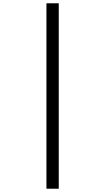

<svg xmlns="http://www.w3.org/2000/svg" viewBox="-20 -968 640 1170"><path d="M263 182V-948H338V182Z"/></svg>

Font: Victor Mono Thin
Style: Regular
Weight: 400
Monospace: yes
Version: Version 1.561;gftools[0.9.30]